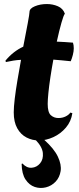

<svg xmlns="http://www.w3.org/2000/svg" viewBox="-20 -691 393 950"><path d="M172 4Q140 4 111.5 -10.5Q83 -25 65.5 -56Q48 -87 48 -135Q48 -161 53 -203Q58 -245 66.5 -295Q75 -345 84 -395Q64 -394 45.5 -391Q27 -388 9 -384L7 -391Q27 -415 49 -432Q71 -449 95 -460Q108 -526 117 -574.5Q126 -623 126 -632Q126 -649 152.5 -660Q179 -671 212 -671Q241 -671 266.5 -660Q292 -649 301 -623Q295 -617 284 -578.5Q273 -540 261 -485Q280 -484 300 -483Q320 -482 341 -480Q343 -474 344 -467Q345 -460 345 -452Q345 -437 340.5 -419.5Q336 -402 330 -388Q306 -390 285 -392.5Q264 -395 244 -396Q236 -353 229.5 -310Q223 -267 219.5 -232Q216 -197 216 -177Q216 -135 231.5 -121Q247 -107 269 -107Q289 -107 305 -115Q321 -123 328 -134L338 -131Q332 -90 306 -59.5Q280 -29 244 -12.5Q208 4 172 4ZM87 120 91 118Q112 141 137 139Q162 137 178.5 117Q195 97 192 66Q189 35 155 0H198Q248 45 266.5 84.5Q285 124 280 155.5Q275 187 255 208Q235 229 207 236Q179 243 152 234Q125 225 106.5 197.5Q88 170 87 120Z"/></svg>

Font: Agbalumo
Style: Regular
Weight: 400
Designer: Raphael Alegbeleye
Foundry: Sorkin Type Co.
Version: Version 1.000; ttfautohint (v1.8.4)